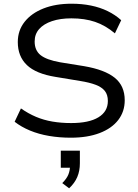

<svg xmlns="http://www.w3.org/2000/svg" viewBox="-20 -734 744 1036"><path d="M362 9Q301 9 245 -0.5Q189 -10 142 -29.5Q95 -49 59 -77L93 -149Q133 -121 174.5 -103.5Q216 -86 263 -78Q310 -70 364 -70Q460 -70 511 -101Q562 -132 562 -189Q562 -223 545.5 -243.5Q529 -264 496 -276.5Q463 -289 413 -297L280 -319Q174 -336 125 -383Q76 -430 76 -507Q76 -570 113 -616.5Q150 -663 215 -688.5Q280 -714 366 -714Q422 -714 471 -704Q520 -694 561 -674Q602 -654 634 -625L600 -554Q549 -597 493 -616Q437 -635 365 -635Q305 -635 260.5 -620Q216 -605 191.5 -577.5Q167 -550 167 -510Q167 -462 199 -436.5Q231 -411 304 -398L434 -377Q545 -358 599 -314.5Q653 -271 653 -193Q653 -132 618 -86.5Q583 -41 517.5 -16Q452 9 362 9ZM353 282 316 254Q340 230 349 207.5Q358 185 358 158L377 171H308V79H411V147Q411 188 397 221Q383 254 353 282Z"/></svg>

Font: Nunito Sans 10pt SemiExpanded
Style: Regular
Weight: 400
Width: 6
Designer: Vernon Adams
Foundry: Vernon Adams
Version: Version 3.101;gftools[0.9.27]